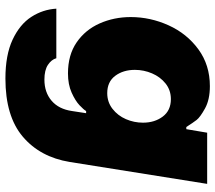

<svg xmlns="http://www.w3.org/2000/svg" viewBox="-63 -517 795 709"><g transform="rotate(90 334.5 -162.5)"><path d="M12 27H195Q200 45 219.5 58Q239 71 274 71Q321 71 352 44.5Q383 18 390 -31L398 -83H390Q385 -74 368.5 -58.5Q352 -43 322 -29.5Q292 -16 251 -16Q183 -16 136.5 -48Q90 -80 66.5 -133Q43 -186 43 -248Q43 -320 73.5 -387.5Q104 -455 162 -497.5Q220 -540 298 -540Q348 -540 380.5 -522Q413 -504 423 -491Q433 -478 449 -453H457L470 -530H659L578 -22Q560 87 484.5 151Q409 215 270 215Q183 215 126.5 188.5Q70 162 42.5 119.5Q15 77 12 27ZM433 -293Q433 -336 410.5 -366Q388 -396 346 -396Q313 -396 288.5 -376.5Q264 -357 251 -326.5Q238 -296 238 -263Q238 -220 260 -190.5Q282 -161 324 -161Q357 -161 382 -180.5Q407 -200 420 -230Q433 -260 433 -293Z"/></g></svg>

Font: Be Vietnam Black
Style: Italic
Weight: 900
Italic angle: -9°
Designer: Lam Bao; Tony Le; Vietanh Nguyen
Foundry: Yellow Type Foundry
Version: Version 5.000